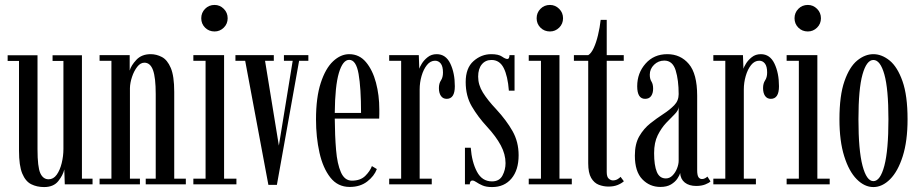

<svg xmlns="http://www.w3.org/2000/svg" viewBox="-20 -747 3725 778"><path d="M158.5 11Q129.5 11 106.5 -0.5Q83.5 -12 70.2 -43.8Q57 -75.5 57 -136V-500H11V-523H132V-142Q132 -70.5 143.2 -45.5Q154.5 -20.5 177 -20.5Q196.5 -20.5 209.8 -39Q223 -57.5 230 -86Q237 -114.5 237 -143.5V-500H193V-523H312V-23H355V0H242.5L240.5 -60.5Q235.5 -37.5 216.2 -13.2Q197 11 158.5 11Z M383.5 0V-23H431.5V-500.5H383.5V-523.5H505.5V-461Q511 -481.5 532.5 -504.5Q554 -527.5 590.5 -527.5Q614 -527.5 636 -516Q658 -504.5 672 -471.8Q686 -439 686 -374.5V-23H733V0H570.5V-23H611V-365.5Q611 -432.5 600 -462.8Q589 -493 565 -493Q549 -493 536 -476.2Q523 -459.5 515 -435.5Q507 -411.5 506.5 -390V-23H547V0Z M849.5 -619.5Q826.5 -619.5 811 -635Q795.5 -650.5 795.5 -673Q795.5 -695.5 811 -711.2Q826.5 -727 849.5 -727Q871 -727 886.8 -711.2Q902.5 -695.5 902.5 -673Q902.5 -650.5 886.8 -635Q871 -619.5 849.5 -619.5ZM763.5 0V-23H813V-500.5H763.5V-523.5H888V-23H938V0Z M1067.5 2 973.5 -500.5H934V-523.5H1089.5V-500.5H1054L1110 -157L1166 -500.5H1130.5V-523.5H1229.5V-500.5H1192L1102 2Z M1397 10.5Q1348.5 10.5 1318.5 -27.8Q1288.5 -66 1274.5 -128.5Q1260.5 -191 1260.5 -263Q1260.5 -352.5 1279.8 -411.2Q1299 -470 1329.8 -498.8Q1360.5 -527.5 1395 -527.5Q1436 -527.5 1463 -495.2Q1490 -463 1503.5 -412Q1517 -361 1517 -304Q1517 -294.5 1517 -285Q1517 -275.5 1516.5 -266.5H1336.5Q1337 -196.5 1341.8 -139.5Q1346.5 -82.5 1361.5 -48.8Q1376.5 -15 1406 -15Q1440.5 -15 1460 -34.2Q1479.5 -53.5 1487 -74L1507 -62Q1496.5 -33.5 1468 -11.5Q1439.5 10.5 1397 10.5ZM1395 -504.5Q1369 -504.5 1353.2 -451.5Q1337.5 -398.5 1336.5 -289.5H1443Q1443 -390.5 1433 -447.5Q1423 -504.5 1395 -504.5Z M1557 0V-23H1605.5V-500.5H1557V-523.5H1677L1679 -468.5Q1680.5 -474.5 1689 -488.8Q1697.5 -503 1712.8 -515.2Q1728 -527.5 1749.5 -527.5Q1786.5 -527.5 1804.8 -489.2Q1823 -451 1823 -397.5Q1823 -346.5 1790 -346.5Q1775 -346.5 1766.8 -358.2Q1758.5 -370 1758.5 -390Q1758.5 -409 1766.8 -421.2Q1775 -433.5 1775 -453Q1775 -478 1766 -489.5Q1757 -501 1743 -501Q1724 -501 1710 -483.5Q1696 -466 1688.2 -439.2Q1680.5 -412.5 1680.5 -384.5V-23H1729.5V0Z M1974 11Q1949.5 11 1934.5 4.2Q1919.5 -2.5 1910.2 -9Q1901 -15.5 1894 -15.5Q1884 -15.5 1883.5 0H1864V-148.5H1887.5Q1892 -90 1912.8 -51Q1933.5 -12 1973.5 -12Q2003.5 -12 2016 -35.5Q2028.5 -59 2028.5 -86Q2028.5 -122 2009.2 -158Q1990 -194 1953.5 -233.5Q1916.5 -273.5 1891.8 -315.8Q1867 -358 1867 -414.5Q1867 -471.5 1898.8 -499.5Q1930.5 -527.5 1970.5 -527.5Q2000 -527.5 2014 -517.8Q2028 -508 2036 -508Q2044 -508 2044.5 -523.5H2065V-379.5H2042Q2037.5 -439 2021 -471.5Q2004.5 -504 1971.5 -504Q1947 -504 1932.2 -486Q1917.5 -468 1917.5 -436.5Q1917.5 -403 1936.8 -372Q1956 -341 1990.5 -304.5Q2032.5 -259 2057 -215.5Q2081.5 -172 2081.5 -118Q2081.5 -58 2052.5 -23.5Q2023.5 11 1974 11Z M2208.5 -619.5Q2185.5 -619.5 2170 -635Q2154.5 -650.5 2154.5 -673Q2154.5 -695.5 2170 -711.2Q2185.5 -727 2208.5 -727Q2230 -727 2245.8 -711.2Q2261.5 -695.5 2261.5 -673Q2261.5 -650.5 2245.8 -635Q2230 -619.5 2208.5 -619.5ZM2122.5 0V-23H2172V-500.5H2122.5V-523.5H2247V-23H2297V0Z M2445.5 9Q2425.5 9 2406.5 1.8Q2387.5 -5.5 2375.5 -26Q2363.5 -46.5 2363.5 -85.5V-500.5H2305.5V-523.5H2363.5Q2375.5 -530.5 2385.8 -552.5Q2396 -574.5 2403.2 -604.8Q2410.5 -635 2414 -666.5H2438.5V-523.5H2507.5V-500.5H2438.5V-50Q2438.5 -30 2446.8 -23Q2455 -16 2463.5 -16Q2474 -16 2482.5 -21Q2491 -26 2494.5 -30.5L2508 -12.5Q2498 -3.5 2482.2 2.8Q2466.5 9 2445.5 9Z M2656 10.5Q2612.5 10.5 2582.5 -20.8Q2552.5 -52 2552.5 -116.5Q2552.5 -164 2570.5 -195Q2588.5 -226 2615 -247Q2641.5 -268 2667.8 -285Q2694 -302 2712 -320.5Q2730 -339 2730 -365.5Q2730 -422.5 2717.8 -462Q2705.5 -501.5 2672 -501.5Q2647.5 -501.5 2630.2 -484.5Q2613 -467.5 2613 -444.5Q2613 -427 2619.8 -416.5Q2626.5 -406 2626.5 -387.5Q2626.5 -369.5 2618.5 -358Q2610.5 -346.5 2594 -346.5Q2562 -346.5 2562 -397.5Q2562 -451 2595.8 -489.2Q2629.5 -527.5 2684 -527.5Q2737.5 -527.5 2771.2 -487.8Q2805 -448 2805 -359V-58Q2805 -37 2810.2 -29.2Q2815.5 -21.5 2824.5 -21.5Q2831.5 -21.5 2837.5 -25Q2843.5 -28.5 2846.5 -31.5L2859 -12Q2853 -5.5 2837.5 0.5Q2822 6.5 2801 6.5Q2772.5 6.5 2755 -7.2Q2737.5 -21 2736 -46Q2733.5 -36 2724.5 -22.8Q2715.5 -9.5 2698.8 0.5Q2682 10.5 2656 10.5ZM2678 -24Q2693.5 -24 2705.2 -36Q2717 -48 2723.5 -64.8Q2730 -81.5 2730 -96V-313.5Q2729 -299.5 2713.8 -284.2Q2698.5 -269 2679.2 -248.8Q2660 -228.5 2645.2 -199Q2630.5 -169.5 2630.5 -126.5Q2630.5 -77 2641.5 -50.5Q2652.5 -24 2678 -24Z M2870.5 0V-23H2919V-500.5H2870.5V-523.5H2990.5L2992.5 -468.5Q2994 -474.5 3002.5 -488.8Q3011 -503 3026.2 -515.2Q3041.5 -527.5 3063 -527.5Q3100 -527.5 3118.2 -489.2Q3136.5 -451 3136.5 -397.5Q3136.5 -346.5 3103.5 -346.5Q3088.5 -346.5 3080.2 -358.2Q3072 -370 3072 -390Q3072 -409 3080.2 -421.2Q3088.5 -433.5 3088.5 -453Q3088.5 -478 3079.5 -489.5Q3070.5 -501 3056.5 -501Q3037.5 -501 3023.5 -483.5Q3009.5 -466 3001.8 -439.2Q2994 -412.5 2994 -384.5V-23H3043V0Z M3253.5 -619.5Q3230.5 -619.5 3215 -635Q3199.5 -650.5 3199.5 -673Q3199.5 -695.5 3215 -711.2Q3230.5 -727 3253.5 -727Q3275 -727 3290.8 -711.2Q3306.5 -695.5 3306.5 -673Q3306.5 -650.5 3290.8 -635Q3275 -619.5 3253.5 -619.5ZM3167.5 0V-23H3217V-500.5H3167.5V-523.5H3292V-23H3342V0Z M3519 11Q3483 11 3451.5 -20.8Q3420 -52.5 3400.8 -114Q3381.5 -175.5 3381.5 -263.5Q3381.5 -360 3401.8 -418Q3422 -476 3453.5 -501.8Q3485 -527.5 3519 -527.5Q3553 -527.5 3584.8 -501.8Q3616.5 -476 3637 -418Q3657.5 -360 3657.5 -263.5Q3657.5 -175.5 3638 -114Q3618.5 -52.5 3586.8 -20.8Q3555 11 3519 11ZM3519 -13Q3547 -13 3563.5 -75.5Q3580 -138 3580 -263.5Q3580 -387 3563.5 -445.5Q3547 -504 3519 -504Q3491.5 -504 3475 -445.5Q3458.5 -387 3458.5 -263.5Q3458.5 -138 3475 -75.5Q3491.5 -13 3519 -13Z"/></svg>

Font: Imbue 50pt
Style: Regular
Weight: 400
Designer: Tyler Finck
Foundry: Etcetera Type Company
Version: Version 1.102; ttfautohint (v1.8.3)